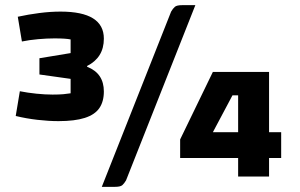

<svg xmlns="http://www.w3.org/2000/svg" viewBox="-20 -685 1163 745"><path d="M207 -215Q169 -215 125.5 -220Q82 -225 41 -235L57 -331Q87 -325 121 -321.5Q155 -318 184 -318Q210 -318 226 -319.5Q242 -321 254 -323V-379L133 -396V-459L254 -479V-532Q244 -534 229 -535Q214 -536 191 -536Q162 -536 128 -533Q94 -530 65 -524L49 -620Q90 -629 133 -634.5Q176 -640 215 -640Q383 -640 383 -535Q383 -498 366.5 -471.5Q350 -445 318 -429V-426Q351 -413 367 -389Q383 -365 383 -330Q383 -291 365.5 -265.5Q348 -240 309 -227.5Q270 -215 207 -215ZM469 15Q462 27 454.5 33.5Q447 40 426 40H375L644 -640Q651 -652 658.5 -658.5Q666 -665 687 -665H738ZM904 -72H679V-144L806 -406H1024V-172H1071V-72H1024V0H904ZM806 -172H904V-315H882Z"/></svg>

Font: Changa ExtraBold
Style: Regular
Weight: 800
Designer: Eduardo Rodriguez Tunni
Foundry: Eduardo Rodriguez Tunni
Version: Version 3.002; ttfautohint (v1.8.2)